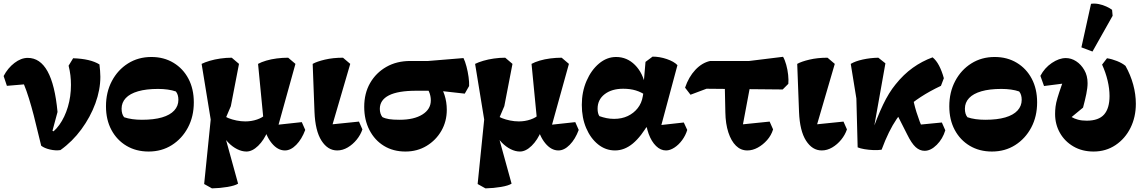

<svg xmlns="http://www.w3.org/2000/svg" viewBox="-30 -815 6299 1058"><path d="M303 12Q277 16 246 9Q215 2 197 -12L156 -179Q143 -229 129.5 -272.5Q116 -316 102 -350L8 -342L-10 -396Q13 -440 49.5 -468Q86 -496 123 -496Q191 -496 232 -422Q273 -348 287 -198L248 -53L227 -66Q267 -85 297 -127Q327 -169 344 -226Q361 -283 361 -347Q361 -375 358 -400Q355 -425 348 -453L373 -494Q468 -491 518 -460Q520 -442 521.5 -425Q523 -408 523 -392Q523 -320 495.5 -245Q468 -170 418.5 -102.5Q369 -35 303 12ZM226 -29 207 -64 236 -107 295 -75Z M789 20Q720 20 667 -11.5Q614 -43 584 -99Q554 -155 554 -229Q554 -307 586.5 -368.5Q619 -430 675.5 -465.5Q732 -501 804 -501Q873 -501 926 -469Q979 -437 1008.5 -381Q1038 -325 1038 -251Q1038 -173 1005.5 -112Q973 -51 917 -15.5Q861 20 789 20ZM752 -155Q818 -155 862.5 -168Q907 -181 930 -206Q953 -231 953 -265Q953 -294 939 -311Q919 -318 894 -321.5Q869 -325 841 -325Q776 -325 731 -312Q686 -299 663 -274.5Q640 -250 640 -216Q640 -186 654 -169Q674 -162 699 -158.5Q724 -155 752 -155Z M1138 223 1095 199 1135 -195 1154 -16 1081 -463Q1099 -472 1126 -480Q1153 -488 1184.5 -492.5Q1216 -497 1247 -497L1287 -463L1242 -230L1207 -148V-75L1282 197Q1265 208 1224 215Q1183 222 1138 223ZM1328 20Q1303 20 1277 7Q1251 -6 1228.5 -29Q1206 -52 1191 -81L1196 -183Q1209 -172 1229 -164Q1249 -156 1273.5 -151Q1298 -146 1322 -146Q1356 -146 1386.5 -156.5Q1417 -167 1433 -184L1447 -96Q1425 -43 1392.5 -11.5Q1360 20 1328 20ZM1540 14Q1500 14 1467 -26.5Q1434 -67 1422 -131V-154L1392 -463Q1410 -473 1437 -481Q1464 -489 1495.5 -493Q1527 -497 1558 -497L1598 -463L1498 -103L1467 -124L1633 -142L1652 -99Q1633 -48 1602.5 -17Q1572 14 1540 14Z M1828 14Q1776 14 1741.5 -40Q1707 -94 1703 -198L1693 -463Q1716 -476 1760.5 -486.5Q1805 -497 1860 -497L1900 -463L1793 -97L1752 -125L1948 -145L1967 -102Q1957 -72 1935.5 -45.5Q1914 -19 1886 -2.5Q1858 14 1828 14Z M2204 20Q2137 20 2086 -11Q2035 -42 2006 -98Q1977 -154 1977 -226Q1977 -301 2009.5 -357.5Q2042 -414 2099 -446.5Q2156 -479 2231 -479H2329L2524 -495Q2533 -477 2540.5 -448.5Q2548 -420 2552 -391Q2556 -362 2555 -341L2531 -299L2388 -315H2264Q2163 -315 2113 -289.5Q2063 -264 2063 -215Q2063 -202 2066.5 -190.5Q2070 -179 2077 -170Q2092 -162 2114 -158.5Q2136 -155 2172 -155Q2251 -155 2297.5 -184Q2344 -213 2344 -262Q2344 -287 2334 -310Q2324 -333 2306 -348L2382 -364Q2407 -330 2419.5 -291.5Q2432 -253 2432 -210Q2432 -146 2402 -94Q2372 -42 2320.5 -11Q2269 20 2204 20Z M2645 223 2602 199 2642 -195 2661 -16 2588 -463Q2606 -472 2633 -480Q2660 -488 2691.5 -492.5Q2723 -497 2754 -497L2794 -463L2749 -230L2714 -148V-75L2789 197Q2772 208 2731 215Q2690 222 2645 223ZM2835 20Q2810 20 2784 7Q2758 -6 2735.5 -29Q2713 -52 2698 -81L2703 -183Q2716 -172 2736 -164Q2756 -156 2780.5 -151Q2805 -146 2829 -146Q2863 -146 2893.5 -156.5Q2924 -167 2940 -184L2954 -96Q2932 -43 2899.5 -11.5Q2867 20 2835 20ZM3047 14Q3007 14 2974 -26.5Q2941 -67 2929 -131V-154L2899 -463Q2917 -473 2944 -481Q2971 -489 3002.5 -493Q3034 -497 3065 -497L3105 -463L3005 -103L2974 -124L3140 -142L3159 -99Q3140 -48 3109.5 -17Q3079 14 3047 14Z M3359 14Q3307 14 3265.5 -19.5Q3224 -53 3200 -109.5Q3176 -166 3176 -237Q3176 -309 3202 -369Q3228 -429 3271 -465Q3314 -501 3365 -501Q3425 -501 3469 -457Q3513 -413 3527 -339L3531 -288Q3505 -307 3474 -316.5Q3443 -326 3404 -326Q3341 -326 3302 -296Q3263 -266 3263 -216Q3263 -203 3265.5 -192.5Q3268 -182 3273 -175Q3293 -168 3312.5 -164Q3332 -160 3354 -160Q3396 -160 3429 -175.5Q3462 -191 3484 -219Q3506 -247 3512 -284L3518 -319L3516 -345L3527 -474L3566 -503Q3605 -503 3644.5 -489.5Q3684 -476 3703 -456L3605 -91L3594 -124L3738 -140L3757 -99Q3748 -69 3729 -43Q3710 -17 3686 -1.5Q3662 14 3640 14Q3610 14 3585 -10.5Q3560 -35 3544.5 -77Q3529 -119 3526 -174L3560 -113H3493L3548 -141Q3503 -62 3457 -24Q3411 14 3359 14Z M4088 14Q4052 14 4025.5 -12Q3999 -38 3983.5 -85.5Q3968 -133 3967 -196L3963 -385L4112 -386L4058 -98L4015 -125L4211 -145L4230 -102Q4220 -69 4197 -43Q4174 -17 4145.5 -1.5Q4117 14 4088 14ZM3775 -293 3745 -332Q3765 -391 3801.5 -430Q3838 -469 3883 -479H4098L4285 -502Q4295 -485 4302.5 -458Q4310 -431 4313 -402.5Q4316 -374 4314 -353L4283 -322L3863 -326Z M4498 14Q4446 14 4411.5 -40Q4377 -94 4373 -198L4363 -463Q4386 -476 4430.5 -486.5Q4475 -497 4530 -497L4570 -463L4463 -97L4422 -125L4618 -145L4637 -102Q4627 -72 4605.5 -45.5Q4584 -19 4556 -2.5Q4528 14 4498 14Z M4828 10Q4808 13 4782.5 12Q4757 11 4733.5 7Q4710 3 4696 -3L4689 -272L4658 -463Q4683 -478 4724 -487Q4765 -496 4810 -497L4849 -466L4776 -56L4770 -74Q4804 -171 4836 -238Q4868 -305 4905 -350Q4949 -405 5000 -441.5Q5051 -478 5109 -499Q5129 -483 5144.5 -453.5Q5160 -424 5171 -384L5155 -342Q5032 -284 4957 -213Q4932 -190 4910.5 -158.5Q4889 -127 4868.5 -85.5Q4848 -44 4828 10ZM5065 16Q5038 16 5015.5 -4.5Q4993 -25 4969 -74L4893 -224L4997 -298Q5004 -249 5020 -197.5Q5036 -146 5060 -91L5006 -125L5160 -140L5179 -97Q5165 -50 5132 -17Q5099 16 5065 16Z M5436 20Q5367 20 5314 -11.5Q5261 -43 5231 -99Q5201 -155 5201 -229Q5201 -307 5233.5 -368.5Q5266 -430 5322.5 -465.5Q5379 -501 5451 -501Q5520 -501 5573 -469Q5626 -437 5655.5 -381Q5685 -325 5685 -251Q5685 -173 5652.5 -112Q5620 -51 5564 -15.5Q5508 20 5436 20ZM5399 -155Q5465 -155 5509.5 -168Q5554 -181 5577 -206Q5600 -231 5600 -265Q5600 -294 5586 -311Q5566 -318 5541 -321.5Q5516 -325 5488 -325Q5423 -325 5378 -312Q5333 -299 5310 -274.5Q5287 -250 5287 -216Q5287 -186 5301 -169Q5321 -162 5346 -158.5Q5371 -155 5399 -155Z M5996 20Q5933 20 5885 -8Q5837 -36 5810.5 -83Q5784 -130 5784 -187Q5784 -207 5786.5 -227.5Q5789 -248 5797 -275Q5805 -302 5819 -342Q5833 -382 5855 -441L5856 -358L5723 -341L5703 -397Q5726 -441 5766 -468Q5806 -495 5843 -495Q5873 -495 5900 -477.5Q5927 -460 5945 -429Q5963 -398 5963 -357Q5963 -331 5956 -297Q5949 -263 5938 -222L5875 -170Q5890 -161 5910.5 -155.5Q5931 -150 5958 -150Q6024 -150 6054 -184Q6084 -218 6084 -286Q6084 -326 6073.5 -370.5Q6063 -415 6043 -459L6070 -494Q6097 -490 6125.5 -478.5Q6154 -467 6172 -452Q6200 -402 6214.5 -348.5Q6229 -295 6229 -243Q6229 -170 6199.5 -110.5Q6170 -51 6117 -15.5Q6064 20 5996 20ZM5990 -531 5929 -554 5982 -794Q6003 -797 6025 -792.5Q6047 -788 6066.5 -779Q6086 -770 6098 -761L6101 -728Z"/></svg>

Font: Eczar
Style: Bold
Weight: 700
Designer: Vaibhav Singh
Foundry: Rosetta Type Foundry
Version: Version 2.000